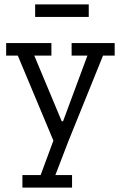

<svg xmlns="http://www.w3.org/2000/svg" viewBox="-20 -641 551 874"><path d="M449 -388 292 0 232 156H308V213H82V156H165L223 -1L61 -388H8V-445H214V-388H136L261 -89H267L378 -388H306V-445H502V-388ZM140 -564V-621H384V-564Z"/></svg>

Font: Zilla Slab Regular
Style: Regular
Weight: 400
Designer: Typotheque.com
Foundry: Typotheque type foundry
Version: Version 1.0; 2017